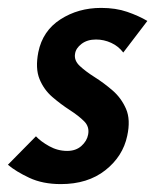

<svg xmlns="http://www.w3.org/2000/svg" viewBox="-27 -454 397 486"><path d="M127 12Q81 12 47 -4Q13 -20 -7 -37L64 -109Q76 -96 97.5 -84Q119 -72 143 -72Q165 -72 179 -84.5Q193 -97 196 -113Q200 -133 186 -147Q172 -161 149.5 -175.5Q127 -190 105.5 -208.5Q84 -227 73 -254Q62 -281 70 -322Q81 -376 126 -405Q171 -434 229 -434Q266 -434 295 -424Q324 -414 346 -401L285 -321Q273 -337 254.5 -345.5Q236 -354 216 -354Q194 -354 179.5 -343Q165 -332 163 -318Q160 -301 175 -287Q190 -273 213 -258.5Q236 -244 258 -225Q280 -206 292 -178.5Q304 -151 295 -110Q284 -58 239.5 -23Q195 12 127 12Z"/></svg>

Font: Ysabeau Office
Style: Bold Italic
Weight: 700
Italic angle: -12°
Designer: Christian Thalmann (Catharsis Fonts)
Version: Version 2.001;gftools[0.9.30]; featfreeze: tnum,lnum,ss02